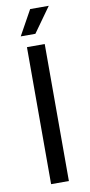

<svg xmlns="http://www.w3.org/2000/svg" viewBox="-93 -866 422 904"><g transform="rotate(-10 117.5 -414.5)"><path d="M160 0H75V-655H160ZM210 -829 125 -710H55L121 -829Z"/></g></svg>

Font: RopaSansRegular
Style: Regular
Weight: 400
Designer: Botio Nikoltchev
Foundry: Botjo Nikoltchev
Version: Version 1.002